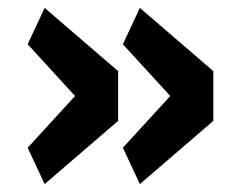

<svg xmlns="http://www.w3.org/2000/svg" viewBox="-20 -515 598 486"><path d="M170 -272 50 -141 93 -49 279 -209V-335L93 -495L50 -403ZM411 -272 291 -141 334 -49 520 -209V-335L334 -495L291 -403Z"/></svg>

Font: Braiins Sans
Style: Bold
Weight: 700
Designer: Mike Abbink, Paul van der Laan, Pieter van Rosmalen, Jiri Chlebus, Lubos Buracinsky
Foundry: Bold Monday, Sudetype
Version: Version 1.000;hotconv 1.0.109;makeotfexe 2.5.65596